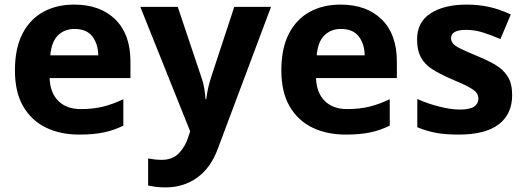

<svg xmlns="http://www.w3.org/2000/svg" viewBox="-20 -576 2288 836"><path d="M303 -556Q416 -556 482 -491.5Q548 -427 548 -308V-236H196Q198 -173 233.5 -137Q269 -101 332 -101Q385 -101 428 -111.5Q471 -122 517 -144V-29Q477 -9 432.5 0.5Q388 10 325 10Q243 10 180 -20.5Q117 -51 81 -113Q45 -175 45 -269Q45 -365 77.5 -428.5Q110 -492 168 -524Q226 -556 303 -556ZM304 -450Q261 -450 232.5 -422Q204 -394 199 -335H408Q407 -385 382 -417.5Q357 -450 304 -450Z M591 -546H754L857 -239Q865 -217 869 -193.5Q873 -170 875 -144H878Q881 -170 886.5 -193.5Q892 -217 899 -239L1000 -546H1160L929 70Q898 155 838.5 197.5Q779 240 701 240Q676 240 657.5 237.5Q639 235 625 232V114Q636 116 651.5 118Q667 120 684 120Q731 120 758.5 91.5Q786 63 799 23L808 -4Z M1463 -556Q1576 -556 1642 -491.5Q1708 -427 1708 -308V-236H1356Q1358 -173 1393.5 -137Q1429 -101 1492 -101Q1545 -101 1588 -111.5Q1631 -122 1677 -144V-29Q1637 -9 1592.5 0.5Q1548 10 1485 10Q1403 10 1340 -20.5Q1277 -51 1241 -113Q1205 -175 1205 -269Q1205 -365 1237.5 -428.5Q1270 -492 1328 -524Q1386 -556 1463 -556ZM1464 -450Q1421 -450 1392.5 -422Q1364 -394 1359 -335H1568Q1567 -385 1542 -417.5Q1517 -450 1464 -450Z M2210 -162Q2210 -79 2151.5 -34.5Q2093 10 1977 10Q1920 10 1879 2.5Q1838 -5 1797 -22V-145Q1841 -125 1892 -112Q1943 -99 1982 -99Q2026 -99 2044.5 -112Q2063 -125 2063 -146Q2063 -160 2055.5 -171Q2048 -182 2023 -196Q1998 -210 1945 -232Q1894 -254 1861 -275.5Q1828 -297 1812 -327.5Q1796 -358 1796 -404Q1796 -480 1855 -518Q1914 -556 2012 -556Q2063 -556 2109 -546Q2155 -536 2204 -513L2159 -406Q2119 -423 2083 -434.5Q2047 -446 2010 -446Q1944 -446 1944 -410Q1944 -397 1952.5 -386.5Q1961 -376 1985.5 -364Q2010 -352 2058 -332Q2105 -313 2139 -292.5Q2173 -272 2191.5 -241.5Q2210 -211 2210 -162Z"/></svg>

Font: Noto Sans Vithkuqi
Style: Bold
Weight: 700
Version: Version 1.001; ttfautohint (v1.8.4.7-5d5b)